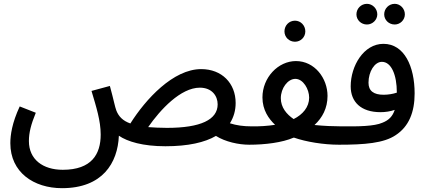

<svg xmlns="http://www.w3.org/2000/svg" viewBox="-20 -751 2227 1003"><path d="M304 232C515 232 595 101 601 -42C646 -11 727 13 844 13C963 13 1050 -7 1108 -41C1157 -10 1227 5 1282 5C1319 5 1340 -17 1340 -45C1340 -71 1325 -91 1292 -91C1252 -91 1215 -96 1181 -107C1201 -139 1211 -174 1211 -213C1211 -316 1139 -390 1031 -390C885 -390 741 -233 661 -106C621 -120 600 -143 588 -173C580 -194 575 -225 554 -302L458 -276C483 -192 506 -120 506 -48C506 54 459 136 308 136C204 136 131 82 131 -14C131 -58 142 -101 167 -162L83 -195C43 -109 34 -46 34 -3C34 149 156 232 304 232ZM1024 -293C1088 -293 1117 -249 1117 -206C1117 -126 1029 -83 852 -83C814 -83 782 -85 754 -87C818 -179 924 -293 1024 -293Z M1521 -533C1551 -533 1575 -557 1575 -587C1575 -618 1551 -643 1521 -643C1490 -643 1466 -618 1466 -587C1466 -557 1490 -533 1521 -533ZM1282 5C1364 5 1454 -6 1514 -32H1516C1579 -10 1670 5 1751 5C1789 5 1809 -17 1809 -45C1809 -71 1794 -91 1761 -91C1724 -91 1671 -93 1623 -98C1664 -136 1691 -186 1691 -250C1691 -342 1624 -432 1526 -432C1433 -432 1351 -346 1351 -242C1351 -176 1384 -130 1417 -99C1379 -93 1334 -90 1292 -91ZM1447 -238C1447 -290 1483 -339 1523 -339C1564 -339 1595 -285 1595 -241C1595 -192 1562 -153 1514 -129C1477 -154 1447 -190 1447 -238Z M1897 -623C1926 -623 1951 -647 1951 -676C1951 -706 1926 -731 1897 -731C1866 -731 1842 -706 1842 -676C1842 -647 1866 -623 1897 -623ZM2042 -623C2071 -623 2095 -647 2095 -676C2095 -706 2071 -731 2042 -731C2011 -731 1987 -706 1987 -676C1987 -647 2011 -623 2042 -623ZM1751 5C1884 5 1985 -3 2047 -45C2116 -90 2146 -165 2146 -263C2146 -404 2092 -522 1983 -522C1880 -522 1812 -407 1812 -300C1812 -219 1865 -165 1968 -165C1993 -165 2019 -169 2042 -177C2031 -143 2011 -123 1978 -110C1935 -91 1852 -90 1761 -91ZM1905 -319C1905 -377 1937 -428 1975 -428C2025 -428 2053 -358 2053 -269V-267C2032 -260 2007 -256 1984 -256C1932 -256 1905 -276 1905 -319Z"/></svg>

Font: Noto Sans Arabic UI SmCn Md
Style: Regular
Weight: 500
Width: 4
Designer: Monotype Design Team, Nadine Chahine and Nizar Qandah
Foundry: Monotype Imaging Inc.
Version: Version 2.010